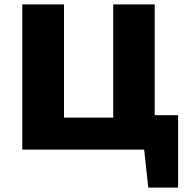

<svg xmlns="http://www.w3.org/2000/svg" viewBox="-20 -678 850 870"><path d="M642 0V-156H787L704 0ZM652 172 616 -156H787V172ZM493 0V-658H681V0ZM142 0V-145H621V0ZM81 0V-658H270V0Z"/></svg>

Font: Ysabeau Office Black
Style: Regular
Weight: 900
Designer: Christian Thalmann (Catharsis Fonts)
Version: Version 2.001;gftools[0.9.30]; featfreeze: tnum,lnum,ss02